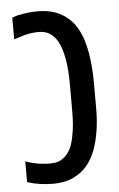

<svg xmlns="http://www.w3.org/2000/svg" viewBox="-49 -676 448 720"><g transform="rotate(-5 174.5 -315.5)"><path d="M124 9.8Q97.2 9.8 73.2 6.3Q49.3 2.9 24.9 -4.9V-83Q38.1 -78.1 53 -74.5Q67.9 -70.8 84.2 -68.8Q100.6 -66.9 118.2 -66.9Q143.6 -66.9 159.4 -76.4Q175.3 -85.9 185.5 -100.6Q195.3 -113.8 200.4 -129.4Q205.6 -145 208 -158.2Q213.4 -184.1 215.1 -206.8Q216.8 -229.5 216.8 -257.3V-356.4Q216.8 -413.1 209.2 -454.1Q201.7 -495.1 187 -521Q174.8 -541 158 -551.5Q141.1 -562 116.7 -562Q97.7 -562 80.8 -558.8Q64 -555.7 40.5 -547.9Q36.6 -546.4 32.5 -545.2Q28.3 -543.9 23.4 -542.5V-624Q29.8 -626.5 36.4 -628.7Q43 -630.9 49.8 -631.8Q67.4 -635.7 85 -637.7Q102.5 -639.6 120.6 -639.6Q155.8 -639.6 183.1 -630.4Q210.4 -621.1 231 -603.5Q251.5 -586.9 265.4 -563.2Q279.3 -539.6 287.6 -512.2Q293.9 -491.2 298.3 -465.1Q302.7 -439 304.9 -410.9Q307.1 -382.8 307.1 -356.4V-257.3Q307.1 -211.9 301 -173.6Q294.9 -135.3 283.7 -104Q270.5 -68.8 249.8 -44.4Q229 -20 198.2 -5.4Q182.1 2.4 162.4 6.1Q142.6 9.8 124 9.8Z"/></g></svg>

Font: Open Sans Condensed Medium
Style: Regular
Weight: 500
Width: 3
Designer: Monotype Design Team
Foundry: Monotype Imaging Inc.
Version: Version 3.000